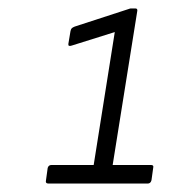

<svg xmlns="http://www.w3.org/2000/svg" viewBox="-20 -791 410 455"><path d="M95 -356Q87 -356 89 -364L93 -393Q95 -400 102 -400H202L252 -715L150 -683Q141 -680 142 -687L147 -717Q148 -722 150 -724Q152 -726 157 -728L286 -770Q288 -771 290.5 -771Q293 -771 295 -771H301Q307 -771 305 -763L247 -400H338Q345 -400 343 -393L339 -364Q337 -356 330 -356Z"/></svg>

Font: Sofia Sans Light
Style: Italic
Weight: 300
Italic angle: -9°
Version: Version 4.100-B